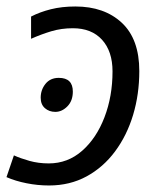

<svg xmlns="http://www.w3.org/2000/svg" viewBox="-25 -565 498 595"><path d="M127 9.8Q91.8 9.8 57.4 2.9Q22.9 -3.9 -4.9 -16.1L18.1 -83.5Q38.6 -74.2 66.4 -66.4Q94.2 -58.6 126 -58.6Q185.1 -58.6 229.5 -97.7Q273.9 -136.7 298.8 -201.7Q323.7 -266.6 323.7 -343.8Q323.7 -405.8 291.3 -441.7Q258.8 -477.5 200.7 -477.5Q165 -477.5 133.5 -468Q102.1 -458.5 71.3 -444.8V-513.7Q98.6 -527.8 132.8 -536.4Q167 -544.9 208.5 -544.9Q298.3 -544.9 352.5 -494.4Q406.7 -443.8 406.7 -344.7Q406.7 -272.9 387.5 -209Q368.2 -145 331.5 -95.7Q294.9 -46.4 243.2 -18.3Q191.4 9.8 127 9.8ZM146.5 -218.3Q127.4 -218.3 114.3 -229.7Q101.1 -241.2 101.1 -262.2Q101.1 -286.6 116 -305.2Q130.9 -323.7 157.2 -323.7Q200.7 -323.7 200.7 -281.2Q200.7 -252.4 183.8 -235.4Q167 -218.3 146.5 -218.3Z"/></svg>

Font: Open Sans
Style: Italic
Weight: 400
Italic angle: -12°
Designer: Monotype Design Team
Foundry: Monotype Imaging Inc.
Version: Version 3.000; ttfautohint (v1.8.4)